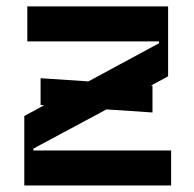

<svg xmlns="http://www.w3.org/2000/svg" viewBox="-20 -565 591 585"><path d="M103.7 -245V-326.7L444.6 -304V-222.3ZM54 0V-211.6L464.5 -433.2V-438.9H63.2V-545.5H492.2V-332.4L81.7 -112.2V-106.5H501.4V0Z"/></svg>

Font: Riot Sans
Style: Regular
Weight: 400
Designer: Rasmus Andersson
Foundry: rsms
Version: Version 3.005